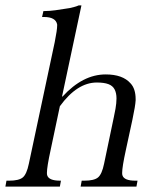

<svg xmlns="http://www.w3.org/2000/svg" viewBox="-32 -692 577 712"><path d="M198 -334H200Q275 -416 360 -416Q423 -416 452 -383Q471 -363 471 -324Q471 -322 471 -320Q470 -300 459 -248L435 -137Q421 -73 421 -51Q421 -45 422 -42Q428 -22 470 -22H478L474 0H267L271 -22H281Q317 -22 331.5 -34Q346 -46 354 -85L390 -257Q398 -294 399 -308.5Q400 -323 400 -327Q400 -347 393 -360.5Q386 -374 370 -380Q354 -386 327 -386Q254 -386 190 -298L156 -137Q142 -73 142 -51Q142 -45 143 -42Q149 -22 191 -22H194L190 0H-12L-8 -22H2Q38 -22 52.5 -34Q67 -46 75 -85L171 -536Q180 -581 180 -598Q180 -600 180 -601Q175 -629 131 -629H124L129 -651H134Q151 -651 173.5 -654Q196 -657 226 -662Q234 -664 242.5 -666Q251 -668 260 -672H270Z"/></svg>

Font: New Athena Unicode
Style: Italic
Weight: 400
Designer: J. Rusten 1997; rev. by R. Hancock 2001, 2002, rev. by D. Mastronarde 2002-2019
Foundry: Society for Classical Studies (formerly American Philological Association)
Version: Version 5.008